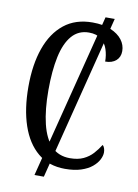

<svg xmlns="http://www.w3.org/2000/svg" viewBox="-91 -820 680 946"><g transform="rotate(10 249.0 -347.0)"><path d="M149 66 359 -760H405L196 66ZM291 10Q210 10 155 -36Q100 -82 72 -164.5Q44 -247 44 -358Q44 -469 73 -551Q102 -633 159 -678.5Q216 -724 301 -724Q355 -724 392.5 -708Q430 -692 449.5 -666.5Q469 -641 469 -610Q469 -580 449 -562.5Q429 -545 395 -545Q395 -577 385.5 -606Q376 -635 353.5 -653.5Q331 -672 292 -672Q240 -672 207 -634Q174 -596 159 -525.5Q144 -455 144 -358Q144 -260 161 -190Q178 -120 213.5 -83Q249 -46 306 -46Q346 -46 373.5 -59Q401 -72 420 -93Q439 -114 454 -138Q460 -134 463.5 -124Q467 -114 467 -103Q467 -86 457 -66.5Q447 -47 426 -29.5Q405 -12 371.5 -1Q338 10 291 10Z"/></g></svg>

Font: Noto Serif ExtraCondensed
Style: Regular
Weight: 400
Width: 2
Designer: Monotype Design Team
Foundry: Monotype Imaging Inc.
Version: Version 2.013